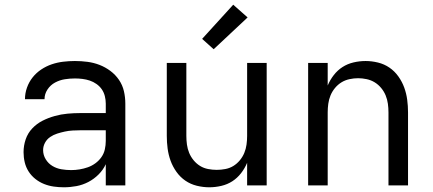

<svg xmlns="http://www.w3.org/2000/svg" viewBox="-20 -787 1840 815"><path d="M251 8Q230 8 208.5 5Q187 2 167 -6Q147 -14 130 -27.5Q113 -41 101.5 -59Q90 -77 85 -98Q80 -119 80 -141Q80 -169 89 -195.5Q98 -222 117 -242Q136 -262 160.5 -274.5Q185 -287 212 -294.5Q239 -302 266.5 -304.5Q294 -307 321 -307H429V-347Q429 -363 425 -379Q421 -395 412 -408Q403 -421 389.5 -430.5Q376 -440 361 -445Q346 -450 330 -452Q314 -454 298 -454Q276 -454 254.5 -450.5Q233 -447 213.5 -436.5Q194 -426 181.5 -407Q169 -388 169 -366H86Q86 -391 94.5 -415Q103 -439 118.5 -458.5Q134 -478 155 -492Q176 -506 199.5 -514Q223 -522 248 -525Q273 -528 298 -528Q325 -528 351.5 -524.5Q378 -521 402.5 -511.5Q427 -502 448.5 -486Q470 -470 485 -448Q500 -426 506 -400Q512 -374 512 -347V0H429V-90Q418 -66 398.5 -46.5Q379 -27 355 -14.5Q331 -2 304.5 3Q278 8 251 8ZM282 -65Q300 -65 318 -68Q336 -71 353 -77Q370 -83 385 -94Q400 -105 410.5 -120Q421 -135 425 -153Q429 -171 429 -189V-234H321Q305 -234 288 -233Q271 -232 255 -228.5Q239 -225 223 -220Q207 -215 193 -205.5Q179 -196 171 -181Q163 -166 163 -150Q163 -129 174 -111Q185 -93 202.5 -82.5Q220 -72 240.5 -68.5Q261 -65 282 -65Z M868 8Q842 8 815.5 1.5Q789 -5 767 -20Q745 -35 729 -57.5Q713 -80 704 -105Q695 -130 691.5 -156.5Q688 -183 688 -210V-520H771V-210Q771 -192 773.5 -173.5Q776 -155 783 -138Q790 -121 802 -106.5Q814 -92 829.5 -82.5Q845 -73 863.5 -69.5Q882 -66 900 -66Q918 -66 936.5 -69.5Q955 -73 970.5 -82.5Q986 -92 998 -106.5Q1010 -121 1017 -138Q1024 -155 1026.5 -173.5Q1029 -192 1029 -210V-520H1112V0H1029V-96Q1019 -72 1003 -51.5Q987 -31 966 -17.5Q945 -4 919.5 2Q894 8 868 8ZM887 -578 838 -622 970 -767 1031 -713Z M1288 0V-520H1371V-424Q1381 -448 1397 -468.5Q1413 -489 1434 -502.5Q1455 -516 1480.5 -522Q1506 -528 1532 -528Q1558 -528 1584.5 -521.5Q1611 -515 1633 -500Q1655 -485 1671 -462.5Q1687 -440 1696 -415Q1705 -390 1708.5 -363.5Q1712 -337 1712 -310V0H1629V-310Q1629 -328 1626.5 -346.5Q1624 -365 1617 -382Q1610 -399 1598 -413.5Q1586 -428 1570.5 -437.5Q1555 -447 1536.5 -451Q1518 -455 1500 -455Q1482 -455 1463.5 -451Q1445 -447 1429.5 -437.5Q1414 -428 1402 -413.5Q1390 -399 1383 -382Q1376 -365 1373.5 -346.5Q1371 -328 1371 -310V0Z"/></svg>

Font: Iosevka Aile
Style: Regular
Weight: 400
Designer: Belleve Invis
Foundry: Belleve Invis
Version: Version 28.0.1; ttfautohint (v1.8.4)